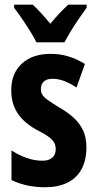

<svg xmlns="http://www.w3.org/2000/svg" viewBox="-20 -786 414 816"><path d="M347.2 -160.2Q347.2 -104.5 326.4 -66.7Q305.7 -28.8 266.4 -9.5Q227.1 9.8 171.9 9.8Q132.3 9.8 96.4 2.2Q60.5 -5.4 28.8 -21V-147Q55.2 -128.9 89.8 -116Q124.5 -103 160.2 -103Q187.5 -103 202.1 -115.7Q216.8 -128.4 216.8 -152.8Q216.8 -166.5 210.9 -178.5Q205.1 -190.4 187.5 -203.9Q169.9 -217.3 134.8 -234.9Q101.1 -253.4 77.1 -277.3Q53.2 -301.3 40.5 -332Q27.8 -362.8 27.8 -401.9Q27.8 -474.1 72.8 -515.6Q117.7 -557.1 195.8 -557.1Q235.8 -557.1 271.2 -546.1Q306.6 -535.2 340.8 -514.2L305.2 -414.1Q281.7 -429.7 255.9 -440.4Q230 -451.2 203.1 -451.2Q179.2 -451.2 166.5 -439.7Q153.8 -428.2 153.8 -408.2Q153.8 -394 159.7 -383.8Q165.5 -373.5 182.9 -361.1Q200.2 -348.6 233.9 -328.1Q267.6 -308.6 293 -285.6Q318.4 -262.7 332.8 -232.4Q347.2 -202.1 347.2 -160.2ZM134.8 -606Q125.5 -625.5 108.6 -652.6Q91.8 -679.7 73.2 -706.8Q54.7 -733.9 40 -752.9V-766.1H119.1Q135.7 -751 154.8 -730.2Q173.8 -709.5 193.8 -685.1Q216.8 -712.4 234.1 -730.7Q251.5 -749 270 -766.1H348.1V-752.9Q334 -733.9 315.9 -707.5Q297.9 -681.2 281.2 -654.1Q264.6 -627 253.9 -606Z"/></svg>

Font: Open Sans Condensed
Style: Regular
Weight: 400
Width: 3
Designer: Monotype Design Team
Foundry: Monotype Imaging Inc.
Version: Version 3.000